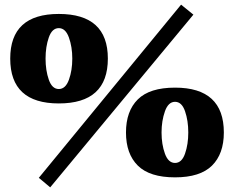

<svg xmlns="http://www.w3.org/2000/svg" viewBox="-20 -752 1007 826"><path d="M147 13 759 -732 812 -689 196 54ZM24 -500Q24 -692 233 -692Q444 -692 444 -500Q444 -307 233 -307Q24 -307 24 -500ZM291 -500Q291 -550 276.5 -590.5Q262 -631 233 -631Q204 -631 190 -591Q176 -551 176 -500Q176 -449 190 -409Q204 -369 233 -369Q262 -369 276.5 -409Q291 -449 291 -500ZM522 -182Q522 -274 573 -324.5Q624 -375 733 -375Q943 -375 943 -182Q943 -90 892 -39.5Q841 11 733 11Q624 11 573 -39.5Q522 -90 522 -182ZM790 -182Q790 -233 776 -273.5Q762 -314 733 -314Q704 -314 689.5 -273Q675 -232 675 -182Q675 -131 689.5 -91Q704 -51 733 -51Q762 -51 776 -91Q790 -131 790 -182Z"/></svg>

Font: Taviraj Bold
Style: Regular
Weight: 700
Designer: Katatrad Team
Foundry: CadsonDemak
Version: Version 1.030